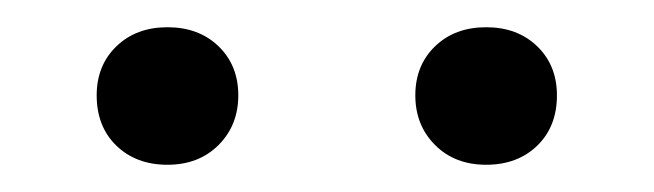

<svg xmlns="http://www.w3.org/2000/svg" viewBox="-20 -715 480 141"><path d="M103 -594Q80 -594 65.5 -608Q51 -622 51 -645Q51 -667 65.5 -681Q80 -695 103 -695Q126 -695 140.5 -681Q155 -667 155 -645Q155 -623 140.5 -608.5Q126 -594 103 -594ZM337 -594Q314 -594 299.5 -608.5Q285 -623 285 -645Q285 -667 299.5 -681Q314 -695 337 -695Q360 -695 374.5 -681Q389 -667 389 -645Q389 -622 374.5 -608Q360 -594 337 -594Z"/></svg>

Font: Metropolitano
Style: Regular
Weight: 400
Designer: Fonts by Alex Slobzheninov & Chris M. Simpson / Changes by Cristiano Sobral
Foundry: Fonts by Alex Slobzheninov & Chris M. Simpson / Changes by Cristiano Sobral
Version: Version 1.00;August 30, 2020;FontCreator 13.0.0.2681 64-bit